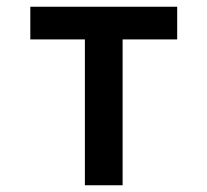

<svg xmlns="http://www.w3.org/2000/svg" viewBox="-20 -550 616 570"><path d="M232 0H344V-433H506V-530H70V-433H232Z"/></svg>

Font: Iosevka Sparkle Semibold
Style: Regular
Weight: 600
Designer: Belleve Invis
Foundry: Belleve Invis
Version: Version 4.5.0; ttfautohint (v1.8.3)